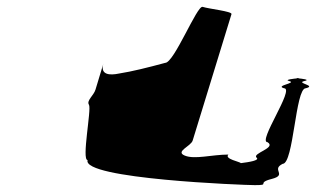

<svg xmlns="http://www.w3.org/2000/svg" viewBox="-20 -721 920 559"><path d="M239 -416C247 -404 217 -255 235 -255C218 -200 691 -182 722 -182C770 -182 724 -188 771 -200C818 -212 768 -227 803 -244C835 -244 840 -464 870 -464C904 -472 840 -479 866 -485C885 -489 859 -492 847 -493C836 -492 806 -489 822 -485C846 -479 779 -472 807 -464C839 -464 729 -307 759 -307C786 -290 713 -275 727 -262C737 -254 705 -249 681 -246C680 -250 632 -258 645 -271C597 -271 547 -256 518 -268C489 -280 536 -295 541 -312L654 -680C656 -688 589 -695 570 -701C554 -707 487 -538 461 -538C409 -524 365 -513 327 -507C299 -501 271 -503 281 -536L258 -460C253 -443 231 -428 239 -416ZM847 -493C852 -494 854 -494 847 -494C840 -494 842 -494 847 -493Z"/></svg>

Font: bitstorm
Style: maxextobl
Weight: 400
Version: Version 0.2